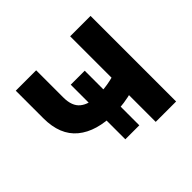

<svg xmlns="http://www.w3.org/2000/svg" viewBox="-129 -676 829 829"><g transform="rotate(-45 285.5 -261.0)"><path d="M290.5 -151.4Q179.2 -151.4 118.2 -201.7Q57.1 -252 57.1 -354V-522.5H181.6V-356.4Q181.6 -303.7 210.2 -280.5Q238.8 -257.3 290.5 -257.3Q334 -257.3 372.8 -265.9Q411.6 -274.4 454.1 -289.6V-183.6Q433.1 -174.8 406.5 -167.5Q379.9 -160.2 350.3 -155.8Q320.8 -151.4 290.5 -151.4ZM389.2 0V-522.5H513.7V0ZM243.2 -39.6V-373H328.6V-39.6Z"/></g></svg>

Font: Inter 28pt SemiBold
Style: Regular
Weight: 600
Designer: Rasmus Andersson
Foundry: rsms
Version: Version 4.001;git-66647c0bb